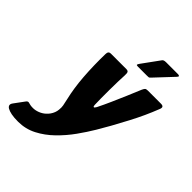

<svg xmlns="http://www.w3.org/2000/svg" viewBox="-321 -764 1009 1009"><g transform="rotate(45 184.0 -259.5)"><path d="M-11 126Q-41 126 -61 122Q-81 118 -93 111Q-113 98 -98 78L-59 25Q-50 11 -40 15Q-33 17 -25.5 18.5Q-18 20 -6 20Q12 20 31 12.5Q50 5 64 -8Q73 -16 80 -26Q87 -36 91.5 -47.5Q96 -59 97 -71Q99 -89 96.5 -102Q94 -115 88 -142Q81 -171 75.5 -207Q70 -243 67 -283.5Q64 -324 63 -366.5Q62 -409 63 -450Q63 -472 81 -472H196Q208 -472 211.5 -465.5Q215 -459 214 -442Q213 -423 212 -393Q211 -363 211 -330.5Q211 -298 211 -269Q211 -240 212 -222Q212 -211 216.5 -209.5Q221 -208 228 -221Q246 -257 263 -295.5Q280 -334 297 -373.5Q314 -413 330 -452Q335 -463 339.5 -467.5Q344 -472 356 -472H454Q479 -472 469 -448Q453 -407 436 -370Q419 -333 398.5 -294Q378 -255 351 -206Q335 -177 310 -135Q285 -93 252.5 -47.5Q220 -2 179.5 37.5Q139 77 91.5 101.5Q44 126 -11 126ZM230 -524Q220 -524 219.5 -527.5Q219 -531 227 -542L296 -637Q301 -645 319 -645H408Q415 -645 417.5 -641.5Q420 -638 412 -630L319 -531Q314 -525 309.5 -524.5Q305 -524 296 -524Z"/></g></svg>

Font: Glory Thin ExtraBold
Style: Italic
Weight: 800
Italic angle: -12°
Version: Version 1.011